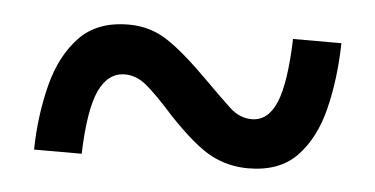

<svg xmlns="http://www.w3.org/2000/svg" viewBox="-29 -492 525 269"><g transform="rotate(5 233.5 -357.0)"><path d="M26 -264Q27 -313 38 -355.5Q49 -398 74 -424Q99 -450 143 -450Q173 -450 197 -434.5Q221 -419 257 -383Q281 -359 295 -346Q309 -333 326 -333Q349 -333 360.5 -360.5Q372 -388 374 -450H442Q441 -400 430.5 -357.5Q420 -315 395.5 -289.5Q371 -264 327 -264Q299 -264 275 -276.5Q251 -289 214 -328Q189 -356 174.5 -368Q160 -380 144 -380Q120 -380 107.5 -353Q95 -326 93 -264Z"/></g></svg>

Font: Noto Serif Khmer Condensed
Style: Bold
Weight: 700
Width: 3
Designer: Danh Hong and the Monotype Design Team
Foundry: Monotype Imaging Inc.
Version: Version 2.004; ttfautohint (v1.8.4.7-5d5b)